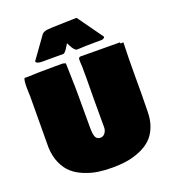

<svg xmlns="http://www.w3.org/2000/svg" viewBox="-176 -1121 1141 1280"><g transform="rotate(-20 394.0 -480.5)"><path d="M157.7 -813 247.1 -937.5Q252.4 -943.8 258.8 -953.9Q265.1 -963.9 268.8 -967.8Q272.5 -971.7 281.2 -976.6Q290 -981.4 304.4 -983.4Q318.8 -985.4 342.8 -986.3L516.1 -991.2L645 -811Q645 -806.6 641.6 -803Q638.2 -799.3 632.1 -797.1Q626 -794.9 618.2 -794.9H585Q506.8 -794.9 444.3 -791Q433.1 -796.9 425.3 -806.6Q417.5 -816.4 409.4 -832.8Q401.4 -849.1 398.4 -853.5Q396.5 -851.6 387.7 -836.2Q378.9 -820.8 368.7 -807.9Q358.4 -794.9 350.6 -794.9H197.3Q181.6 -794.9 169.7 -799.6Q157.7 -804.2 157.7 -813ZM44.9 -243.2Q46.9 -483.4 46.9 -601.6V-607.4Q46.9 -610.8 45.9 -631.6Q44.9 -652.3 44.9 -667Q44.9 -725.6 54.7 -733.4Q57.1 -733.4 62 -732.9Q66.9 -732.4 69.3 -732.4Q151.4 -736.3 259.8 -736.3H326.2Q330.1 -735.8 336.7 -733.2Q343.3 -730.5 345.7 -730.5Q346.2 -706.5 347.9 -647.9Q349.6 -589.4 350.3 -546.4Q351.1 -503.4 350.6 -461.9V-271.5Q350.6 -253.4 351.6 -242.2Q352.5 -231 356.2 -215.8Q359.9 -200.7 369.4 -193.1Q378.9 -185.5 393.6 -185.5Q414.1 -185.5 426.8 -202.9Q439.5 -220.2 439.5 -243.2V-421.9Q439 -454.6 440.2 -524.9Q441.4 -595.2 440.4 -634.8V-669.9Q440.4 -675.3 439.5 -686.3Q438.5 -697.3 438.5 -703.1V-726.6Q439.9 -737.8 451.2 -740.2Q544.9 -740.2 732.4 -738.3V-730.5H753.9Q750 -626.5 750 -488.3V-378.9Q750 -356.9 749 -311.5Q748 -266.1 748 -244.1Q748 -180.7 728 -131.8Q708 -83 675.3 -53.2Q642.6 -23.4 596.2 -4.4Q549.8 14.6 502.4 22Q455.1 29.3 400.4 29.3Q347.7 29.3 301.5 22.7Q255.4 16.1 208 -2.7Q160.6 -21.5 126.5 -50.8Q92.3 -80.1 69.8 -129.4Q47.4 -178.7 44.9 -243.2Z"/></g></svg>

Font: Bowlby One SC
Style: Regular
Weight: 400
Width: 1
Version: Version 1.2